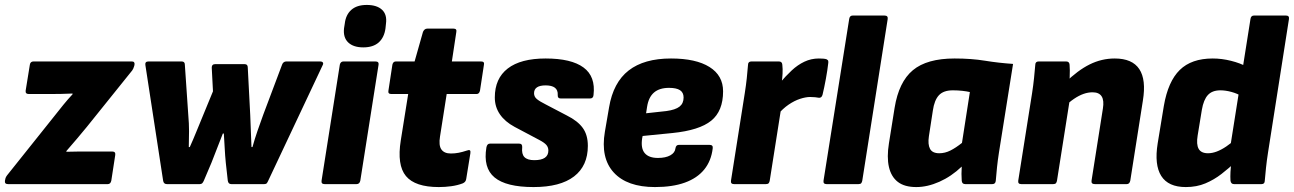

<svg xmlns="http://www.w3.org/2000/svg" viewBox="-37 -746 5244 778"><path d="M-5 0Q-19 0 -17 -14L-16 -18Q-15 -27 -8 -36L182 -274Q200 -297 219.5 -321Q239 -345 257 -364V-367Q234 -366 211.5 -365.5Q189 -365 166 -365H80Q65 -365 67 -379L84 -484Q86 -497 99 -497H497Q510 -497 508 -484L507 -479Q506 -475 503 -468Q500 -461 491 -451L315 -232Q295 -208 275 -184Q255 -160 232 -134V-131Q262 -132 283 -132Q304 -132 332 -132H418Q432 -132 430 -118L414 -14Q411 0 400 0Z M639 0Q626 0 624 -14L552 -483Q550 -497 565 -497H699Q712 -497 712 -484L726 -279Q729 -246 729 -214.5Q729 -183 728 -150H732Q746 -181 758.5 -212Q771 -243 784 -274L826 -376L821 -472Q821 -486 834 -486H955Q967 -486 967 -472L977 -279Q978 -246 979.5 -214.5Q981 -183 982 -150H986Q995 -183 1006.5 -216Q1018 -249 1030 -282L1106 -484Q1108 -490 1112.5 -493.5Q1117 -497 1123 -497H1261Q1268 -497 1271 -493Q1274 -489 1271 -483L1050 -14Q1047 -7 1044 -3.5Q1041 0 1034 0H900Q888 0 886 -14L878 -86Q875 -116 873.5 -146Q872 -176 870 -205H866Q855 -176 843 -146Q831 -116 820 -87L789 -14Q786 -7 782.5 -3.5Q779 0 773 0Z M1278 0Q1264 0 1266 -14L1340 -484Q1343 -497 1355 -497H1484Q1499 -497 1497 -484L1423 -14Q1420 0 1408 0ZM1435 -554Q1395 -554 1374 -574Q1353 -594 1357 -631L1360 -650Q1364 -686 1386.5 -706Q1409 -726 1449 -726Q1490 -726 1511 -706.5Q1532 -687 1527 -650L1525 -631Q1520 -594 1497.5 -574Q1475 -554 1435 -554Z M1741 12Q1645 12 1608 -32.5Q1571 -77 1587 -177L1617 -365H1549Q1534 -365 1537 -379L1553 -484Q1556 -497 1567 -497H1643L1677 -617Q1683 -630 1694 -630H1801Q1815 -630 1812 -616L1794 -497H1912Q1927 -497 1924 -484L1908 -379Q1905 -365 1894 -365H1773L1746 -193Q1740 -157 1751.5 -140.5Q1763 -124 1790 -124Q1806 -124 1821.5 -127Q1837 -130 1855 -136Q1872 -143 1869 -125L1852 -20Q1850 -8 1838 -3Q1817 5 1792 8.5Q1767 12 1741 12Z M2125 12Q2014 12 1967 -27Q1920 -66 1934 -149Q1937 -164 1948 -164H2067Q2080 -164 2079 -149Q2076 -122 2088 -109.5Q2100 -97 2128 -97Q2185 -97 2185 -136Q2185 -149 2177 -158.5Q2169 -168 2148 -179L2048 -232Q2009 -253 1988.5 -283Q1968 -313 1968 -351Q1968 -428 2020.5 -468.5Q2073 -509 2174 -509Q2278 -509 2327.5 -472.5Q2377 -436 2368 -361Q2367 -347 2354 -347H2235Q2222 -347 2223 -361Q2224 -381 2211.5 -390.5Q2199 -400 2174 -400Q2127 -400 2127 -368Q2127 -354 2138.5 -344.5Q2150 -335 2174 -323L2260 -278Q2304 -256 2324.5 -227.5Q2345 -199 2345 -155Q2345 -74 2289 -31Q2233 12 2125 12Z M2617 12Q2504 12 2450 -47Q2396 -106 2414 -212L2431 -311Q2448 -412 2510.5 -460.5Q2573 -509 2682 -509Q2783 -509 2838 -474.5Q2893 -440 2893 -376Q2893 -296 2845 -257Q2797 -218 2688 -207L2567 -195L2565 -185Q2559 -145 2575.5 -125.5Q2592 -106 2629 -106Q2660 -106 2679 -116.5Q2698 -127 2700 -145Q2702 -159 2714 -159H2838Q2853 -159 2851 -145Q2845 -94 2816.5 -59Q2788 -24 2738 -6Q2688 12 2617 12ZM2581 -287 2663 -296Q2700 -301 2716.5 -314Q2733 -327 2733 -351Q2733 -371 2718.5 -380.5Q2704 -390 2674 -390Q2635 -390 2613 -371Q2591 -352 2585 -313Z M2937 0Q2923 0 2925 -14L2981 -369Q2986 -401 2989 -429Q2992 -457 2994 -483Q2994 -497 3008 -497H3119Q3132 -497 3133 -484Q3135 -467 3134 -447.5Q3133 -428 3130 -408L3134 -344L3082 -14Q3081 -8 3078 -4Q3075 0 3067 0ZM3113 -280 3123 -410Q3147 -438 3171 -460.5Q3195 -483 3222.5 -496Q3250 -509 3281 -509Q3303 -509 3312 -506Q3318 -503 3319 -499Q3320 -495 3319 -489Q3316 -462 3309.5 -426.5Q3303 -391 3296 -362Q3292 -348 3280 -350Q3274 -351 3266 -352Q3258 -353 3246 -353Q3228 -353 3205 -345.5Q3182 -338 3158.5 -322Q3135 -306 3113 -280Z M3312 0Q3298 0 3300 -14L3404 -669Q3406 -683 3418 -683H3547Q3562 -683 3560 -669L3457 -14Q3456 -8 3453 -4Q3450 0 3442 0Z M3676 12Q3628 12 3601 -9Q3574 -30 3565 -69.5Q3556 -109 3565 -165L3588 -309Q3605 -414 3662 -461.5Q3719 -509 3831 -509Q3899 -509 3954 -500Q4009 -491 4068 -487L4011 -129Q4006 -97 4003 -68.5Q4000 -40 3998 -14Q3997 0 3984 0H3874Q3861 0 3860 -14Q3859 -27 3859 -41.5Q3859 -56 3860 -71Q3818 -31 3769.5 -9.5Q3721 12 3676 12ZM3769 -125Q3792 -125 3814 -136Q3836 -147 3861 -167L3893 -373Q3880 -376 3862 -378Q3844 -380 3824 -380Q3786 -380 3767.5 -360Q3749 -340 3743 -298L3727 -194Q3722 -161 3731.5 -143Q3741 -125 3769 -125Z M4399 0Q4384 0 4386 -14L4432 -306Q4443 -372 4390 -372Q4372 -372 4353.5 -365.5Q4335 -359 4315 -345.5Q4295 -332 4274 -311L4278 -410Q4330 -461 4378.5 -485Q4427 -509 4480 -509Q4551 -509 4579.5 -466Q4608 -423 4594 -338L4543 -14Q4540 0 4529 0ZM4101 0Q4087 0 4089 -14L4145 -368Q4150 -400 4153 -429.5Q4156 -459 4158 -483Q4158 -497 4172 -497H4283Q4296 -497 4297 -484Q4298 -474 4298 -461Q4298 -448 4297.5 -434Q4297 -420 4295 -406L4299 -350L4246 -14Q4245 -8 4242 -4Q4239 0 4231 0Z M4768 12Q4697 12 4668.5 -33Q4640 -78 4654 -165L4679 -317Q4696 -416 4743.5 -462.5Q4791 -509 4877 -509Q4914 -509 4951.5 -499.5Q4989 -490 5014 -476L4996 -355Q4977 -367 4953 -373.5Q4929 -380 4908 -380Q4875 -380 4857.5 -361Q4840 -342 4833 -301L4816 -197Q4810 -161 4820 -143Q4830 -125 4858 -125Q4875 -125 4893.5 -132Q4912 -139 4932 -152.5Q4952 -166 4974 -186L4969 -89Q4942 -64 4912.5 -41Q4883 -18 4847.5 -3Q4812 12 4768 12ZM4963 0Q4951 0 4949 -14Q4948 -30 4949 -49.5Q4950 -69 4952 -88L4948 -150L5030 -669Q5032 -683 5044 -683H5174Q5188 -683 5186 -669L5101 -127Q5096 -95 5093 -66.5Q5090 -38 5088 -14Q5088 0 5075 0Z"/></svg>

Font: Sofia Sans Black
Style: Italic
Weight: 900
Italic angle: -9°
Version: Version 4.100-B